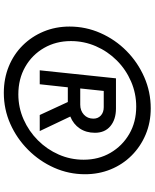

<svg xmlns="http://www.w3.org/2000/svg" viewBox="78 -875 809 1005"><g transform="rotate(90 482.5 -372.5)"><path d="M466 12Q391 12 327.5 -14Q264 -40 217.5 -87Q171 -134 145 -196.5Q119 -259 119 -332Q119 -417 153 -494Q187 -571 246.5 -630Q306 -689 383.5 -723Q461 -757 547 -757Q621 -757 684 -730.5Q747 -704 794 -657Q841 -610 866.5 -547.5Q892 -485 892 -413Q892 -328 858 -251.5Q824 -175 764.5 -115.5Q705 -56 628.5 -22Q552 12 466 12ZM474 -64Q543 -64 605 -91.5Q667 -119 714.5 -166.5Q762 -214 789 -275.5Q816 -337 816 -406Q816 -484 780 -546Q744 -608 681.5 -644.5Q619 -681 538 -681Q469 -681 406.5 -654Q344 -627 296.5 -579.5Q249 -532 222 -470Q195 -408 195 -339Q195 -261 231 -198.5Q267 -136 330 -100Q393 -64 474 -64ZM348 -176 390 -575H548Q605 -575 640 -546Q675 -517 675 -465Q675 -419 652.5 -385.5Q630 -352 590 -336L666 -176H582L514 -323H437L421 -176ZM443 -388H528Q559 -388 580 -407Q601 -426 601 -457Q601 -481 584.5 -496Q568 -511 541 -511H456Z"/></g></svg>

Font: Plus Jakarta Display
Style: Italic
Weight: 400
Italic angle: -12°
Designer: Gumpita Rahayu
Foundry: Tokotype Studio
Version: Version 1.000